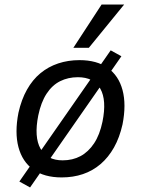

<svg xmlns="http://www.w3.org/2000/svg" viewBox="-20 -770 618 843"><path d="M251 9Q174 9 126 -25.5Q78 -60 61 -124Q44 -188 61 -275Q74 -333 98.5 -376.5Q123 -420 157.5 -448.5Q192 -477 235.5 -491.5Q279 -506 329 -506Q405 -506 453 -472Q501 -438 518 -374.5Q535 -311 518 -224Q505 -166 480.5 -122.5Q456 -79 421.5 -49.5Q387 -20 344 -5.5Q301 9 251 9ZM255 -66Q299 -66 333.5 -84.5Q368 -103 393 -140.5Q418 -178 430 -236Q449 -330 420.5 -380.5Q392 -431 322 -431Q279 -431 244 -413.5Q209 -396 184.5 -358.5Q160 -321 148 -263Q129 -168 158 -117Q187 -66 255 -66ZM112 53 65 27 466 -549 513 -523ZM302 -560 426 -750H525L370 -560Z"/></svg>

Font: Nunito Sans 7pt SemiCondensed Medium
Style: Italic
Weight: 500
Width: 4
Italic angle: -9°
Designer: Vernon Adams
Foundry: Vernon Adams
Version: Version 3.101;gftools[0.9.27]